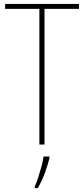

<svg xmlns="http://www.w3.org/2000/svg" viewBox="-20 -827 427 975"><path d="M206 -93H180V-782H6V-807H381V-782H206ZM231 -23Q222 13 207 53.5Q192 94 172 128H157V119Q165 102 174 74Q183 46 191 17Q199 -12 201 -32H231Z"/></svg>

Font: Noto Sans Telugu UI Condensed Thin
Style: Regular
Weight: 100
Width: 3
Designer: Jelle Bosma - Monotype Design Team
Foundry: Monotype Imaging Inc.
Version: Version 2.005; ttfautohint (v1.8.4.7-5d5b)